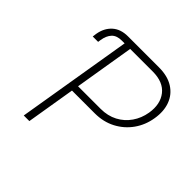

<svg xmlns="http://www.w3.org/2000/svg" viewBox="-180 -902 1077 1077"><g transform="rotate(45 358.0 -363.5)"><path d="M152 -587H109.4L112.6 -610.8Q121.4 -664.1 156.2 -695.7Q191.1 -727.3 248.6 -727.3H494Q563.2 -727.3 608.1 -698.9Q653.1 -670.5 671.3 -621.1Q689.6 -571.7 679 -508.5Q669 -446 634.1 -396.7Q599.1 -347.3 544.7 -318.7Q490.4 -290.1 421.5 -290.1H241.5L193.5 0H149.1L263.1 -686.1H241.8Q201 -686.1 180.8 -664.4Q160.5 -642.8 154.5 -603.7ZM248.6 -331.3H427.6Q483.7 -331.3 527.2 -354.2Q570.7 -377.1 598.5 -417.3Q626.4 -457.4 634.9 -508.5Q647.7 -586.6 608.8 -636.4Q570 -686.1 485.8 -686.1H307.2Z"/></g></svg>

Font: Inter UI Extra Light
Style: Italic
Weight: 200
Italic angle: -9.39999°
Designer: Rasmus Andersson
Foundry: rsms
Version: 3.2;8d6f07862